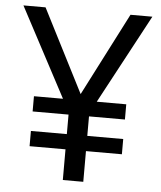

<svg xmlns="http://www.w3.org/2000/svg" viewBox="-52 -759 675 804"><g transform="rotate(5 286.0 -357.0)"><path d="M285 -365 464 -714H556L355 -339H479V-275H328V-193H479V-129H328V0H242V-129H91V-193H242V-275H91V-339H213L14 -714H107Z"/></g></svg>

Font: Noto Sans Historical
Style: Regular
Weight: 400
Designer: Monotype Design Team
Foundry: Monotype Imaging Inc.
Version: Version 2.013; ttfautohint (v1.8.4.7-5d5b)